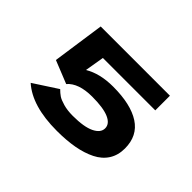

<svg xmlns="http://www.w3.org/2000/svg" viewBox="-126 -995 1302 1302"><g transform="rotate(45 525.0 -344.5)"><path d="M504.5 11Q266.5 11 149 -94L320.5 -205.5Q340.5 -185.5 359.2 -172.8Q378 -160 417.5 -148.8Q457 -137.5 509 -137.5Q616.5 -137.5 670.5 -164Q724.5 -190.5 724.5 -233Q724.5 -276 671 -299.5Q617.5 -323 510.5 -323Q380.5 -323 325 -258.5L160.5 -324.5L214.5 -700H878.5V-559.5H376L352.5 -420.5Q436 -471.5 563.5 -471.5Q732.5 -471.5 824.2 -412Q916 -352.5 916 -231Q916 -166.5 885.8 -119Q855.5 -71.5 799.2 -43.5Q743 -15.5 670 -2.2Q597 11 504.5 11Z"/></g></svg>

Font: League Mono Extended ExtraBold
Style: Regular
Weight: 800
Width: 9
Designer: Tyler Finck
Foundry: The League of Moveable Type / Tyler Finck
Version: Version 2.210